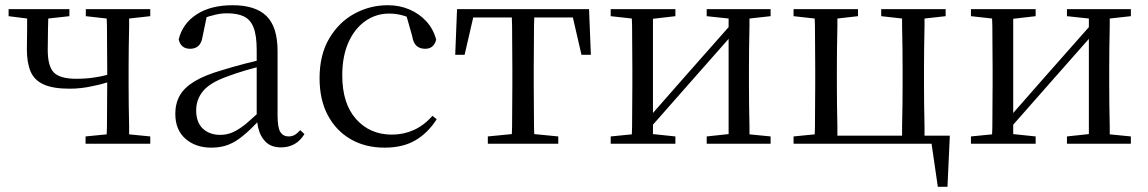

<svg xmlns="http://www.w3.org/2000/svg" viewBox="-20 -551 4400 736"><path d="M247 -211Q184 -211 148 -227Q112 -243 97.5 -276.5Q83 -310 83 -362Q83 -405 84 -442Q84 -461 84 -480L13 -489V-516H246V-489L165 -480Q164 -460 164 -441Q163 -405 163 -360Q163 -297 186.5 -273Q210 -249 273 -249Q313 -249 348 -255Q368 -258 391 -264V-288Q391 -322 390.5 -366Q390 -410 390 -451Q390 -467 389 -480L309 -489V-516H556V-489L475 -480Q475 -467 475 -451Q474 -410 473.5 -366Q473 -322 473 -288V-229Q473 -194 473.5 -150Q474 -106 475 -65Q475 -49 475 -36L556 -28V0H308V-28L389 -36Q390 -49 390 -65Q390 -106 390.5 -152Q391 -198 391 -234V-235Q363 -226 335 -221Q292 -211 247 -211Z M790 15Q730 15 691 -19Q652 -53 652 -115Q652 -154 669 -184.5Q686 -215 725.5 -239Q765 -263 831 -282Q873 -295 919 -307Q942 -313 964 -318V-359Q964 -415 952 -445.5Q940 -476 915 -488Q890 -500 850 -500Q821 -500 792 -491Q782 -489 772 -485L757 -413Q753 -386 740.5 -375Q728 -364 709 -364Q673 -364 665 -400Q680 -461 734 -496Q788 -531 872 -531Q959 -531 1001.5 -489.5Q1044 -448 1044 -355V-108Q1044 -61 1055 -44.5Q1066 -28 1086 -28Q1099 -28 1109 -33.5Q1119 -39 1131 -52L1147 -37Q1131 -11 1108.5 1.5Q1086 14 1057 14Q1012 14 990 -17Q971 -41 966 -82Q938 -52 912 -31Q885 -8 856 3.5Q827 15 790 15ZM964 -293Q944 -287 924 -282Q883 -270 849 -257Q785 -234 758.5 -202Q732 -170 732 -128Q732 -82 757.5 -58Q783 -34 825 -34Q848 -34 870 -43Q892 -52 920 -74Q939 -90 964 -113Z M1454 15Q1381 15 1325 -17Q1269 -49 1237 -108.5Q1205 -168 1205 -251Q1205 -341 1242 -403.5Q1279 -466 1338.5 -498.5Q1398 -531 1467 -531Q1512 -531 1550 -514.5Q1588 -498 1614.5 -469Q1641 -440 1652 -399Q1643 -364 1610 -364Q1589 -364 1576.5 -375.5Q1564 -387 1560 -413L1539 -487Q1533 -489 1527 -491Q1500 -499 1472 -499Q1421 -499 1380 -470Q1339 -441 1315.5 -388Q1292 -335 1292 -262Q1292 -154 1345 -94.5Q1398 -35 1482 -35Q1527 -35 1566 -52.5Q1605 -70 1638 -107L1654 -94Q1621 -42 1573 -13.5Q1525 15 1454 15Z M1725 -341 1732 -516H2238L2245 -341H2209L2176 -484H2028Q2028 -469 2027 -451Q2027 -410 2026.5 -366Q2026 -322 2026 -288V-229Q2026 -194 2026.5 -150Q2027 -106 2027 -65Q2027 -50 2028 -37L2120 -28V0H1850V-28L1942 -37Q1943 -50 1943 -65Q1943 -106 1943.5 -150Q1944 -194 1944 -229V-288Q1944 -322 1943.5 -366Q1943 -410 1943 -451Q1943 -469 1942 -484H1794L1761 -341Z M2321 0V-28L2402 -36Q2403 -49 2403 -65Q2403 -106 2403.5 -150Q2404 -194 2404 -229V-288Q2404 -322 2403.5 -366Q2403 -410 2403 -451Q2403 -467 2402 -480L2321 -489V-516H2569V-489L2483 -479V-118L2613 -266L2773 -447V-480L2689 -489V-516H2934V-489L2853 -480Q2853 -467 2853 -451Q2852 -410 2851.5 -366Q2851 -322 2851 -288V-229Q2851 -194 2851.5 -150Q2852 -106 2853 -65Q2853 -49 2853 -36L2934 -28V0H2689V-28L2773 -37V-402L2638 -249L2483 -73V-37L2569 -28V0Z M3575 165 3551 0H3022V-28L3103 -36Q3104 -49 3104 -65Q3104 -106 3104.5 -150Q3105 -194 3105 -229V-288Q3105 -322 3104.5 -366Q3104 -410 3104 -451Q3104 -467 3103 -480L3022 -489V-516H3269V-489L3190 -480Q3190 -467 3190 -451Q3189 -410 3188.5 -366Q3188 -322 3188 -288V-229Q3188 -194 3188.5 -150Q3189 -106 3190 -65Q3190 -46 3190 -31H3438Q3438 -46 3438 -65Q3439 -106 3439.5 -150Q3440 -194 3440 -229V-288Q3440 -322 3439.5 -366Q3439 -410 3438 -451Q3438 -467 3438 -480L3358 -489V-516H3605V-489L3524 -480Q3524 -467 3524 -451Q3523 -410 3522.5 -366Q3522 -322 3522 -288V-229Q3522 -194 3522.5 -150Q3523 -106 3524 -65Q3524 -46 3524 -31H3621L3612 165Z M3702 0V-28L3783 -36Q3784 -49 3784 -65Q3784 -106 3784.5 -150Q3785 -194 3785 -229V-288Q3785 -322 3784.5 -366Q3784 -410 3784 -451Q3784 -467 3783 -480L3702 -489V-516H3950V-489L3864 -479V-118L3994 -266L4154 -447V-480L4070 -489V-516H4315V-489L4234 -480Q4234 -467 4234 -451Q4233 -410 4232.5 -366Q4232 -322 4232 -288V-229Q4232 -194 4232.5 -150Q4233 -106 4234 -65Q4234 -49 4234 -36L4315 -28V0H4070V-28L4154 -37V-402L4019 -249L3864 -73V-37L3950 -28V0Z"/></svg>

Font: Early Summer Mincho
Style: Regular
Weight: 400
Designer: GuiWonder
Version: Version 1.002